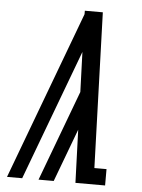

<svg xmlns="http://www.w3.org/2000/svg" viewBox="-53 -777 605 819"><g transform="rotate(5 250.0 -367.5)"><path d="M8 0 277 -720V-735H354L376 -70H428V0H301L293 -227L208 0H143L288 -388L282 -559L73 0Z"/></g></svg>

Font: Iosevka Slab
Style: Italic
Weight: 400
Italic angle: -9°
Monospace: yes
Designer: Belleve Invis
Foundry: Belleve Invis
Version: Version 11.1.0; ttfautohint (v1.8.3)